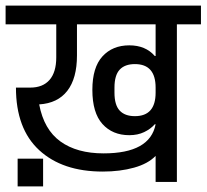

<svg xmlns="http://www.w3.org/2000/svg" viewBox="-30 -650 738 686"><path d="M0 0ZM688 -563H602V0H526V-93Q499 -65 449 -51Q399 -37 337 -37Q193 -37 110 -113.5Q27 -190 27 -337H78Q123 -337 147 -364.5Q171 -392 171 -445V-563H-10V-630H688ZM526 -563H245V-452Q245 -370 210.5 -325.5Q176 -281 110 -277Q127 -187 186 -144.5Q245 -102 340 -102Q506 -102 526 -206H523Q508 -189 485 -178Q462 -167 432 -167Q372 -167 336 -207Q300 -247 300 -329Q300 -409 336 -448.5Q372 -488 432 -488Q490 -488 523 -450H526ZM526 -337Q526 -421 452 -421Q416 -421 397.5 -401Q379 -381 379 -337V-319Q379 -275 397.5 -255Q416 -235 452 -235Q526 -235 526 -319ZM124 -83ZM33 -83H124V16H33Z"/></svg>

Font: Pragati Narrow
Style: Regular
Weight: 400
Designer: Hector Gatti, Marcela Romero, Pablo Cosgaya and Nicolas Silva
Foundry: Omnibus-Type
Version: Version 1.010; ttfautohint (v1.3)